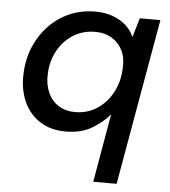

<svg xmlns="http://www.w3.org/2000/svg" viewBox="-52 -555 726 818"><g transform="rotate(5 311.0 -146.5)"><path d="M377 215 428 -78Q399 -43 353 -15.5Q307 12 241 12Q175 12 129 -18.5Q83 -49 60.5 -101.5Q38 -154 41 -217Q43 -280 65.5 -333Q88 -386 126 -425.5Q164 -465 214 -486.5Q264 -508 322 -508Q364 -508 396.5 -496.5Q429 -485 452.5 -464.5Q476 -444 489 -415H490L514 -496H602L477 215ZM274 -74Q326 -74 367.5 -101Q409 -128 433.5 -174.5Q458 -221 460 -277Q463 -321 447.5 -353Q432 -385 402 -403.5Q372 -422 330 -422Q278 -422 237 -396.5Q196 -371 171 -326.5Q146 -282 144 -225Q142 -182 157 -147.5Q172 -113 202 -93.5Q232 -74 274 -74Z"/></g></svg>

Font: DM Sans 28pt Medium
Style: Italic
Weight: 500
Italic angle: -10°
Version: Version 4.004;gftools[0.9.30]